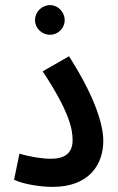

<svg xmlns="http://www.w3.org/2000/svg" viewBox="-20 -726 461 751"><path d="M176 -590C207 -590 233 -616 233 -647C233 -679 207 -706 176 -706C143 -706 117 -679 117 -647C117 -616 143 -590 176 -590ZM35 -23C69 -6 137 5 186 5C329 5 384 -83 384 -175C384 -250 340 -365 250 -506L147 -447C252 -288 264 -220 264 -178C264 -124 230 -105 178 -105C145 -105 95 -113 56 -125Z"/></svg>

Font: Noto Sans Arabic UI XCn SmBd
Style: Regular
Weight: 600
Width: 2
Designer: Monotype Design Team, Nadine Chahine and Nizar Qandah
Foundry: Monotype Imaging Inc.
Version: Version 2.010